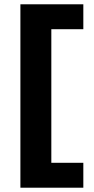

<svg xmlns="http://www.w3.org/2000/svg" viewBox="-20 -770 438 894"><path d="M75 -750V104H368V-12H219V-634H368V-750Z"/></svg>

Font: Bounded Med
Style: Regular
Weight: 500
Designer: Vlad Churkin
Version: Version 3.0